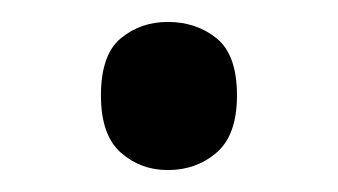

<svg xmlns="http://www.w3.org/2000/svg" viewBox="-20 -141 308 175"><path d="M72 -54Q72 -91 90 -106Q108 -121 133 -121Q159 -121 177.5 -106Q196 -91 196 -54Q196 -18 177.5 -2Q159 14 133 14Q108 14 90 -2Q72 -18 72 -54Z"/></svg>

Font: utelugu15
Style: Book
Weight: 400
Designer: Jelle Bosma - Monotype Design Team
Foundry: Monotype Imaging Inc.
Version: Version 2.003